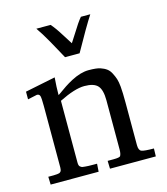

<svg xmlns="http://www.w3.org/2000/svg" viewBox="-95 -679 653 753"><g transform="rotate(-15 231.5 -302.5)"><path d="M122.1 -605H179.9Q195.6 -587.6 215.3 -555.8Q235.1 -523.9 241.9 -513.9Q249.3 -524.7 261.5 -544.4Q288.8 -588.9 303 -605H341.1Q313.2 -562 261 -468H201.9Q198.5 -474.1 183 -502.6Q167.5 -531 161.4 -541.7Q139.4 -580.6 122.1 -605ZM142.1 -306.9V-55.7Q142.1 -43.2 147.5 -39.1Q152.8 -34.9 156.5 -34.4Q160.2 -33.9 167.2 -33.2Q176.3 -32 201.9 -32H215.1L212.9 0H18.1L17.1 -32Q29.5 -32 38.6 -32Q47.6 -32 53.1 -32.8Q58.6 -33.7 61.2 -34.2Q63.7 -34.7 66.3 -37.1Q68.8 -39.6 69.7 -41Q70.6 -42.5 71.3 -47.2Q72 -52 72 -55.2V-304Q72 -335.9 69.5 -345Q66.9 -354 56.9 -354Q54.2 -354 19 -345.9V-377L142.1 -402.1Q138.9 -363.3 138.9 -331.1Q142.3 -332.5 152.7 -340.2Q163.1 -347.9 176.4 -356.7Q189.7 -365.5 206.5 -374.5Q245.6 -395 277.6 -395Q309.6 -395 324.8 -389.9Q340.1 -384.8 350 -377.3Q359.9 -369.9 366.8 -356.1Q373.8 -342.3 377.3 -330.9Q380.9 -319.6 382.8 -300Q385 -275.4 385 -233.9V-62Q385 -40.8 396.1 -36.4Q407.2 -32 446 -32L445.1 0H259L258.1 -32H281Q307.1 -32 310.1 -37.4Q314.9 -46.4 314.9 -62V-262.9Q314.9 -304.7 299.7 -321.9Q284.4 -339.1 245.5 -339.1Q206.5 -339.1 142.1 -306.9Z"/></g></svg>

Font: Linden Hill
Style: Regular
Weight: 400
Version: Version 1.202